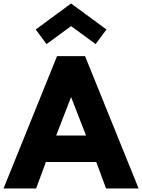

<svg xmlns="http://www.w3.org/2000/svg" viewBox="-46 -1068 805 1088"><path d="M-25.9 0 277.3 -750H435.9L739.5 0H555L499.5 -150H214.1L158.6 0ZM272.3 -300H441.4L356.8 -518.2ZM217.7 -818.2 156.4 -900.9 356.8 -1048.2 557.3 -900.9 495.9 -818.2 356.8 -920Z"/></svg>

Font: Spartan ExtBd
Style: Regular
Weight: 800
Designer: Matt Bailey, Mirko Velimirovic
Foundry: Matt Bailey
Version: Version 1.005